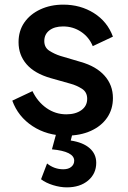

<svg xmlns="http://www.w3.org/2000/svg" viewBox="-20 -573 552 828"><path d="M266 12Q326 12 371.5 -8.5Q417 -29 442 -65.5Q467 -102 467 -150Q467 -206 431 -246.5Q395 -287 328 -306L240 -332Q215 -340 193 -354Q171 -368 171 -396Q171 -425 193 -442Q215 -459 252 -459Q295 -459 329.5 -436Q364 -413 380 -374L467 -415Q443 -480 385 -516.5Q327 -553 253 -553Q198 -553 154 -532.5Q110 -512 85 -476Q60 -440 60 -391Q60 -336 94.5 -296Q129 -256 199 -236L284 -212Q310 -205 333 -190.5Q356 -176 356 -147Q356 -116 331 -98Q306 -80 266 -80Q219 -80 180.5 -107Q142 -134 120 -180L33 -139Q58 -70 120.5 -29Q183 12 266 12ZM268 235Q325 235 360 205.5Q395 176 395 129Q395 91 366.5 66Q338 41 285 33L296 -10H226L204 71Q300 80 300 120Q300 136 287.5 146.5Q275 157 253 157Q214 157 183 132L157 200Q178 216 209 225.5Q240 235 268 235Z"/></svg>

Font: Custom Plus Jakarta Sans SemiBold
Style: Regular
Weight: 600
Designer: Gumpita Rahayu & FullSphere
Foundry: Tokotype & FullSphere
Version: Version 1.001;hotconv 1.0.117;makeotfexe 2.5.65602